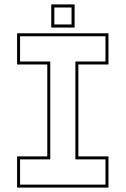

<svg xmlns="http://www.w3.org/2000/svg" viewBox="-20 -851 570 871"><path d="M57.5 0V-141.5H194.5V-558.5H57.5V-700H472V-558.5H335.5V-141.5H472V0ZM71 -13.5H458.5V-128H322V-572H458.5V-686.5H71V-572H208V-128H71ZM212.5 -726V-831H318.5V-726ZM226.5 -740H304.5V-817H226.5Z"/></svg>

Font: Tourney Thin Thin
Style: Regular
Weight: 250
Version: Version 1.015